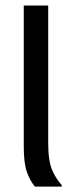

<svg xmlns="http://www.w3.org/2000/svg" viewBox="-20 -687 273 707"><path d="M207.5 0H108.3Q90 -22.5 78.8 -54.2Q67.5 -85.8 67.5 -149.2V-666.7H157.5V-160.8Q157.5 -94.2 172.1 -60.8Q186.7 -27.5 207.5 -5Z"/></svg>

Font: Familjen Grotesk Variable
Style: Regular
Weight: 400
Designer: Anders Wikstroem, Jonas Baeckman, Matilda Gysing, Kristian Moeller
Foundry: Familjen STHLM AB
Version: Version 2.000